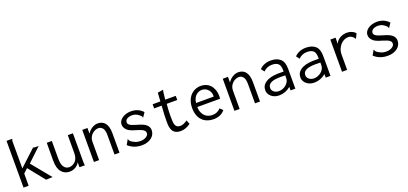

<svg xmlns="http://www.w3.org/2000/svg" viewBox="25 -1611 5451 2568"><g transform="rotate(-20 2750.0 -327.0)"><path d="M66 -665H148Q148 -659 143.5 -652Q139 -645 139 -639V-247L368 -459Q391 -454 421 -454H447L255 -273L479 0L386 4L199 -229L139 -173V0H66Z M563 -457H635V-202Q635 -158 643 -128.5Q651 -99 665.5 -81Q680 -63 698.5 -55Q717 -47 739 -47Q763 -49 785 -59Q807 -69 824.5 -87.5Q842 -106 852 -135Q862 -164 862 -205V-457H935V-41Q935 -18 940 0H864Q863 -7 862 -15.5Q861 -24 862 -35L863 -70Q841 -32 803.5 -10.5Q766 11 721 11Q686 11 658 -1.5Q630 -14 607.5 -40Q585 -66 573.5 -106Q562 -146 562 -202Z M1068 0V-457H1142V-376Q1168 -418 1208.5 -443Q1249 -468 1291 -468Q1321 -468 1347 -457.5Q1373 -447 1392 -424Q1411 -401 1421.5 -365Q1432 -329 1432 -277V0H1361V-275Q1361 -347 1336.5 -376Q1312 -405 1277 -405Q1254 -405 1230 -395Q1206 -385 1186.5 -366.5Q1167 -348 1154.5 -322Q1142 -296 1142 -263V0Z M1932 -396 1890 -333Q1885 -334 1885 -341Q1885 -348 1883 -351Q1865 -374 1832 -393.5Q1799 -413 1757 -413Q1738 -413 1720.5 -408.5Q1703 -404 1689.5 -396Q1676 -388 1668 -375.5Q1660 -363 1660 -347Q1660 -335 1666 -325.5Q1672 -316 1685 -307Q1698 -298 1721.5 -289Q1745 -280 1783 -269Q1869 -246 1904.5 -214.5Q1940 -183 1940 -137Q1940 -107 1927 -80Q1914 -53 1889 -33Q1864 -13 1829 -1.5Q1794 10 1750 10Q1635 10 1557 -62L1598 -134Q1601 -131 1602 -124.5Q1603 -118 1609 -109Q1615 -100 1631 -88.5Q1647 -77 1680 -63Q1695 -56 1714 -53Q1733 -50 1752 -50Q1772 -50 1792.5 -55Q1813 -60 1829.5 -69.5Q1846 -79 1856 -92.5Q1866 -106 1866 -123Q1866 -149 1842 -167Q1818 -185 1754 -204Q1710 -217 1696 -222Q1660 -236 1644 -246.5Q1628 -257 1615 -271.5Q1602 -286 1594 -304.5Q1586 -323 1586 -345Q1586 -369 1599 -391Q1612 -413 1635.5 -430Q1659 -447 1691.5 -457.5Q1724 -468 1762 -468Q1867 -468 1932 -396Z M2188 -579 2267 -592Q2267 -583 2264.5 -576Q2262 -569 2261 -565L2249 -457H2399V-398H2249Q2240 -309 2240 -231Q2240 -183 2242 -150Q2244 -117 2252.5 -98Q2261 -79 2277 -68.5Q2293 -58 2320 -58Q2366 -58 2422 -99L2444 -42Q2375 9 2302 9Q2230 9 2197 -34.5Q2164 -78 2167 -176Q2167 -212 2169 -268Q2171 -324 2177 -398H2070V-457H2180Z M2759 -468Q2795 -468 2829 -455Q2863 -442 2888.5 -415.5Q2914 -389 2929.5 -348Q2945 -307 2945 -251Q2945 -243 2944.5 -234.5Q2944 -226 2943 -218H2618Q2620 -170 2634.5 -137.5Q2649 -105 2671 -85Q2693 -65 2720 -56.5Q2747 -48 2774 -48Q2845 -48 2892 -99L2932 -60Q2874 10 2772 10Q2722 10 2680.5 -5.5Q2639 -21 2610 -51Q2581 -81 2565 -125.5Q2549 -170 2549 -227Q2549 -285 2565.5 -330Q2582 -375 2610.5 -405.5Q2639 -436 2677 -452Q2715 -468 2759 -468ZM2621 -274H2872Q2872 -278 2872.5 -281.5Q2873 -285 2873 -290Q2873 -315 2863.5 -337.5Q2854 -360 2838 -376.5Q2822 -393 2800.5 -403Q2779 -413 2754 -413Q2707 -413 2669 -379.5Q2631 -346 2621 -274Z M3068 0V-457H3142V-376Q3168 -418 3208.5 -443Q3249 -468 3291 -468Q3321 -468 3347 -457.5Q3373 -447 3392 -424Q3411 -401 3421.5 -365Q3432 -329 3432 -277V0H3361V-275Q3361 -347 3336.5 -376Q3312 -405 3277 -405Q3254 -405 3230 -395Q3206 -385 3186.5 -366.5Q3167 -348 3154.5 -322Q3142 -296 3142 -263V0Z M3591 -403Q3652 -467 3754 -467Q3838 -467 3886.5 -424.5Q3935 -382 3935 -283V0H3867V-50Q3794 11 3703 11Q3667 11 3638.5 0Q3610 -11 3590 -29Q3570 -47 3559.5 -70Q3549 -93 3549 -116Q3549 -185 3608.5 -225Q3668 -265 3780 -269H3866V-286Q3866 -354 3837.5 -381Q3809 -408 3749 -408Q3675 -408 3626 -357ZM3869 -214H3852Q3838 -214 3825.5 -214.5Q3813 -215 3801 -215Q3746 -215 3711 -207.5Q3676 -200 3656 -187Q3636 -174 3628.5 -157.5Q3621 -141 3621 -122Q3621 -90 3649 -67Q3677 -44 3718 -44Q3748 -44 3772 -53.5Q3796 -63 3814 -76.5Q3832 -90 3843 -104.5Q3854 -119 3859 -130Q3869 -150 3869 -184Z M4091 -403Q4152 -467 4254 -467Q4338 -467 4386.5 -424.5Q4435 -382 4435 -283V0H4367V-50Q4294 11 4203 11Q4167 11 4138.5 0Q4110 -11 4090 -29Q4070 -47 4059.5 -70Q4049 -93 4049 -116Q4049 -185 4108.5 -225Q4168 -265 4280 -269H4366V-286Q4366 -354 4337.5 -381Q4309 -408 4249 -408Q4175 -408 4126 -357ZM4369 -214H4352Q4338 -214 4325.5 -214.5Q4313 -215 4301 -215Q4246 -215 4211 -207.5Q4176 -200 4156 -187Q4136 -174 4128.5 -157.5Q4121 -141 4121 -122Q4121 -90 4149 -67Q4177 -44 4218 -44Q4248 -44 4272 -53.5Q4296 -63 4314 -76.5Q4332 -90 4343 -104.5Q4354 -119 4359 -130Q4369 -150 4369 -184Z M4599 -457H4674L4672 -369Q4693 -417 4738.5 -442.5Q4784 -468 4836 -468Q4910 -468 4958 -418L4925 -349Q4914 -364 4905 -374Q4896 -384 4885.5 -391Q4875 -398 4862.5 -402Q4850 -406 4832 -406Q4799 -406 4770 -390.5Q4741 -375 4719.5 -349.5Q4698 -324 4685 -291Q4672 -258 4672 -222V1H4599Z M5432 -396 5390 -333Q5385 -334 5385 -341Q5385 -348 5383 -351Q5365 -374 5332 -393.5Q5299 -413 5257 -413Q5238 -413 5220.5 -408.5Q5203 -404 5189.5 -396Q5176 -388 5168 -375.5Q5160 -363 5160 -347Q5160 -335 5166 -325.5Q5172 -316 5185 -307Q5198 -298 5221.5 -289Q5245 -280 5283 -269Q5369 -246 5404.5 -214.5Q5440 -183 5440 -137Q5440 -107 5427 -80Q5414 -53 5389 -33Q5364 -13 5329 -1.5Q5294 10 5250 10Q5135 10 5057 -62L5098 -134Q5101 -131 5102 -124.5Q5103 -118 5109 -109Q5115 -100 5131 -88.5Q5147 -77 5180 -63Q5195 -56 5214 -53Q5233 -50 5252 -50Q5272 -50 5292.5 -55Q5313 -60 5329.5 -69.5Q5346 -79 5356 -92.5Q5366 -106 5366 -123Q5366 -149 5342 -167Q5318 -185 5254 -204Q5210 -217 5196 -222Q5160 -236 5144 -246.5Q5128 -257 5115 -271.5Q5102 -286 5094 -304.5Q5086 -323 5086 -345Q5086 -369 5099 -391Q5112 -413 5135.5 -430Q5159 -447 5191.5 -457.5Q5224 -468 5262 -468Q5367 -468 5432 -396Z"/></g></svg>

Font: InconsolataGo
Style: Regular
Weight: 400
Designer: Raph Levien, Kirill Tkachev
Foundry: Cyreal
Version: Version 1.013